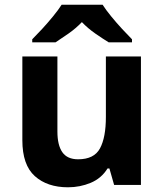

<svg xmlns="http://www.w3.org/2000/svg" viewBox="-20 -786 697 816"><path d="M579 -546V0H465L445 -70H437Q411 -28 365.5 -9Q320 10 269 10Q181 10 128 -37.5Q75 -85 75 -190V-546H224V-227Q224 -169 245 -139Q266 -109 312 -109Q380 -109 405 -155.5Q430 -202 430 -289V-546ZM416 -766Q430 -744 452.5 -716.5Q475 -689 499 -663Q523 -637 541 -619V-606H442Q416 -622 385 -643.5Q354 -665 328 -692Q302 -665 272 -644Q242 -623 216 -606H117V-619Q136 -638 159.5 -663.5Q183 -689 205.5 -716.5Q228 -744 242 -766Z"/></svg>

Font: Noto Sans Tai Tham
Style: Bold
Weight: 700
Designer: Monotype Design Team 2013. Revised by David WIlliams 2020
Foundry: Monotype Imaging Inc.
Version: Version 2.002; ttfautohint (v1.8.4.7-5d5b)